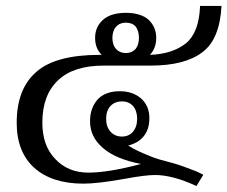

<svg xmlns="http://www.w3.org/2000/svg" viewBox="-20 -606 763 644"><path d="M175 -337C210 -370 261 -386 328 -386C328 -386 486 -386 486 -386C562 -386 620 -401 659 -431C698 -460 719 -512 723 -586C723 -586 651 -586 651 -586C649 -527 633 -485 604 -461C574 -437 534 -424 483 -422C497 -437 504 -456 504 -479C504 -504 495 -524 478 -540C461 -555 435 -563 402 -563C369 -563 343 -555 326 -540C308 -524 299 -504 299 -479C299 -456 306 -437 321 -422C321 -422 314 -422 314 -422C216 -422 145 -403 102 -365C58 -327 36 -270 36 -194C36 -129 56 -78 95 -43C134 -8 189 10 260 10C290 10 336 5 397 -6C445 -15 479 -19 500 -19C539 -19 585 -7 639 18C639 18 662 -20 662 -20C658 -22 650 -26 639 -31C627 -36 612 -41 594 -48C575 -55 550 -62 519 -70C500 -75 481 -83 460 -92C439 -101 422 -110 410 -118C431 -123 449 -133 462 -149C475 -165 481 -185 481 -210C481 -237 472 -259 453 -276C434 -292 411 -300 382 -300C350 -300 325 -291 308 -273C291 -254 282 -230 282 -199C282 -164 296 -135 325 -110C353 -85 396 -67 453 -56C381 -37 322 -27 277 -27C231 -27 194 -42 165 -73C136 -103 122 -144 122 -195C122 -257 140 -304 175 -337ZM369 -516C377 -525 388 -530 402 -530C416 -530 427 -526 435 -517C442 -508 446 -495 446 -479C446 -463 442 -451 435 -442C427 -433 416 -428 402 -428C388 -428 377 -433 369 -442C361 -451 357 -464 357 -479C357 -494 361 -507 369 -516ZM351 -164C341 -175 336 -189 336 -208C336 -226 341 -240 351 -251C361 -261 374 -266 389 -266C404 -266 416 -261 426 -251C435 -240 440 -226 440 -208C440 -189 435 -175 426 -164C416 -153 404 -148 389 -148C374 -148 361 -153 351 -164Z"/></svg>

Font: BUSH 25 TRIRONG
Style: Regular
Weight: 400
Designer: Katatrad Team
Foundry: CadsonDemak